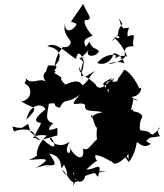

<svg xmlns="http://www.w3.org/2000/svg" viewBox="-20 -913 843 987"><path d="M275 -256C224 -235 220 -246 253 -280C205 -292 226 -333 231 -380C287 -388 240 -370 287 -359C316 -416 320 -373 390 -426C315 -342 396 -400 418 -373C406 -329 487 -349 505 -335C422 -323 448 -267 449 -327C481 -238 464 -265 497 -251C534 -294 492 -294 487 -313C482 -279 459 -175 504 -161C491 -206 470 -166 494 -207C453 -187 437 -129 406 -150C418 -94 381 -81 335 -158C360 -113 297 -113 338 -185C271 -133 217 -213 244 -204C270 -164 269 -133 201 -196L275 -217ZM93 -256C41 -252 37 -284 52 -236C57 -244 156 -269 164 -203C127 -203 175 -226 221 -216C145 -151 168 -59 195 -140C197 -162 201 -119 128 -90C236 -102 238 -95 166 -50C211 -66 257 -71 216 -54C240 -78 294 -38 233 -123C322 -111 278 -9 309 -67C344 7 315 -10 299 -40C343 -10 336 64 410 -5C324 30 376 14 349 54C392 -11 347 -10 359 -29C368 48 418 20 417 -8C463 -27 477 -23 526 -33C477 -32 451 -35 484 -4C510 -96 469 -37 424 -42C517 -128 468 -56 470 -116C536 -108 576 -46 559 -111C542 -55 587 -60 641 -121C636 -66 668 -84 598 -140C627 -61 595 -155 641 -80C650 -87 676 -128 683 -182C709 -170 719 -148 758 -175C751 -165 703 -220 694 -221C718 -160 684 -171 709 -170C770 -219 728 -199 803 -213C765 -261 842 -278 765 -221C734 -232 770 -234 699 -244C694 -321 729 -305 700 -329C669 -351 639 -323 691 -383C626 -300 669 -384 665 -408C725 -385 646 -402 662 -416C705 -420 716 -477 696 -458C677 -503 639 -552 618 -554C581 -493 596 -532 582 -495C524 -482 587 -520 611 -553C538 -461 523 -529 524 -445C597 -496 532 -513 539 -436C518 -485 480 -475 557 -512C510 -453 484 -451 469 -482C426 -521 382 -543 408 -501C377 -540 420 -613 411 -621C412 -541 392 -513 385 -572C421 -487 413 -526 471 -548C440 -530 446 -507 405 -474C378 -518 323 -476 315 -479C265 -527 333 -497 249 -543C287 -574 271 -579 227 -576C213 -540 197 -495 266 -543C251 -573 171 -541 219 -490C189 -521 141 -470 113 -511C119 -479 87 -499 127 -469C141 -447 144 -404 90 -391C153 -351 188 -372 116 -298C131 -377 197 -387 214 -351C169 -315 143 -287 191 -281C179 -241 131 -205 189 -191L137 -234L125 -276ZM609 -791C567 -738 611 -745 556 -701C591 -754 602 -711 587 -717C533 -723 585 -735 634 -622C578 -639 565 -594 575 -622C585 -635 522 -642 480 -589C529 -570 565 -619 563 -639C582 -637 603 -633 620 -586C607 -597 559 -597 537 -583C630 -595 646 -656 597 -609C651 -614 584 -678 667 -675C653 -712 694 -747 636 -726C630 -780 670 -772 610 -767C630 -756 571 -820 620 -728L591 -819ZM373 -791C375 -773 312 -722 314 -795C311 -764 304 -752 344 -699C340 -649 268 -682 304 -672C279 -638 266 -619 261 -570C280 -606 328 -640 260 -581C293 -598 310 -661 223 -675C267 -707 338 -626 371 -610C376 -650 399 -648 412 -588C378 -641 371 -576 437 -658C412 -618 473 -616 489 -650C432 -702 407 -622 475 -655C412 -704 462 -718 421 -673C397 -718 440 -717 457 -732C446 -731 386 -820 431 -810C457 -822 429 -837 408 -893L345 -802Z"/></svg>

Font: Hussar Lance
Style: ExBdObl
Weight: 700
Foundry: Cannot Into Space Fonts, PlusOne Fonts
Version: Version 2.270